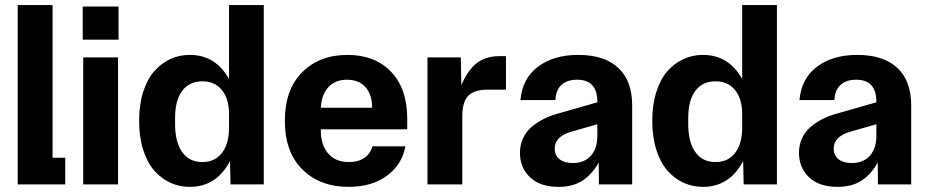

<svg xmlns="http://www.w3.org/2000/svg" viewBox="-20 -726 3654 756"><path d="M49.8 0V-706.1H187V-105H236.8V0Z M307.6 0V-500H444.8V0ZM305.7 -569.8H446.8V-700.2H305.7Z M727.5 9.8Q686.5 9.8 651.1 -6.3Q615.7 -22.5 587.9 -53.7Q560.1 -85 543.9 -135.5Q527.8 -186 527.8 -250Q527.8 -314 543.9 -364.5Q560.1 -415 587.9 -446.3Q615.7 -477.5 651.1 -493.7Q686.5 -509.8 727.5 -509.8Q828.6 -509.8 881.8 -415V-706.1H1018.6V0H887.7L885.7 -91.8Q832 9.8 727.5 9.8ZM669.4 -237.8Q669.4 -166 697.5 -127Q725.6 -87.9 776.9 -87.9Q826.7 -87.9 854.2 -124.3Q881.8 -160.6 881.8 -223.1V-277.8Q881.8 -336.4 854 -371.1Q826.2 -405.8 776.9 -405.8Q725.6 -405.8 697.5 -368.4Q669.4 -331.1 669.4 -262.2Z M1352.5 9.8Q1240.2 9.8 1170.9 -58.6Q1101.6 -127 1101.6 -250Q1101.6 -373 1169.7 -441.4Q1237.8 -509.8 1348.1 -509.8Q1456.1 -509.8 1519.8 -443.4Q1583.5 -377 1583.5 -257.8V-216.8H1243.2V-211.9Q1243.2 -155.3 1272.2 -121.6Q1301.3 -87.9 1353.5 -87.9Q1391.6 -87.9 1415.5 -105Q1439.5 -122.1 1446.3 -149.9H1576.2Q1563 -77.6 1503.4 -33.9Q1443.8 9.8 1352.5 9.8ZM1243.2 -301.8H1445.3Q1445.3 -352.5 1419.7 -382.3Q1394 -412.1 1346.2 -412.1Q1299.8 -412.1 1272.9 -382.8Q1246.1 -353.5 1243.2 -301.8Z M1663.1 0V-500H1794.4L1796.4 -391.1Q1823.7 -452.6 1858.9 -478.8Q1894 -504.9 1946.3 -504.9H1972.2V-373H1900.4Q1848.1 -373 1824.2 -349.4Q1800.3 -325.7 1800.3 -268.1V0Z M2179.2 9.8Q2106.4 9.8 2066.9 -28.1Q2027.3 -65.9 2027.3 -124Q2027.3 -155.8 2039.6 -181.9Q2051.8 -208 2073 -226.1Q2094.2 -244.1 2118.2 -256.3Q2142.1 -268.6 2170.4 -276.9L2332 -323.2V-325.2Q2332 -412.1 2252.4 -412.1Q2213.4 -412.1 2190.9 -391.8Q2168.5 -371.6 2167 -332H2029.3Q2036.6 -417 2098.4 -463.4Q2160.2 -509.8 2256.3 -509.8Q2360.4 -509.8 2414.8 -458.5Q2469.2 -407.2 2469.2 -311V0H2338.4L2337.4 -85.9Q2311 -39.1 2273.2 -14.6Q2235.4 9.8 2179.2 9.8ZM2164.1 -141.1Q2164.1 -113.8 2183.3 -98.9Q2202.6 -84 2235.4 -84Q2280.8 -84 2306.4 -112.8Q2332 -141.6 2332 -189.9V-236.8L2228 -207Q2164.1 -188 2164.1 -141.1Z M2748 9.8Q2707 9.8 2671.6 -6.3Q2636.2 -22.5 2608.4 -53.7Q2580.6 -85 2564.5 -135.5Q2548.3 -186 2548.3 -250Q2548.3 -314 2564.5 -364.5Q2580.6 -415 2608.4 -446.3Q2636.2 -477.5 2671.6 -493.7Q2707 -509.8 2748 -509.8Q2849.1 -509.8 2902.3 -415V-706.1H3039.1V0H2908.2L2906.2 -91.8Q2852.5 9.8 2748 9.8ZM2689.9 -237.8Q2689.9 -166 2718 -127Q2746.1 -87.9 2797.4 -87.9Q2847.2 -87.9 2874.8 -124.3Q2902.3 -160.6 2902.3 -223.1V-277.8Q2902.3 -336.4 2874.5 -371.1Q2846.7 -405.8 2797.4 -405.8Q2746.1 -405.8 2718 -368.4Q2689.9 -331.1 2689.9 -262.2Z M3277.8 9.8Q3205.1 9.8 3165.5 -28.1Q3126 -65.9 3126 -124Q3126 -155.8 3138.2 -181.9Q3150.4 -208 3171.6 -226.1Q3192.9 -244.1 3216.8 -256.3Q3240.7 -268.6 3269 -276.9L3430.7 -323.2V-325.2Q3430.7 -412.1 3351.1 -412.1Q3312 -412.1 3289.6 -391.8Q3267.1 -371.6 3265.6 -332H3127.9Q3135.3 -417 3197 -463.4Q3258.8 -509.8 3355 -509.8Q3459 -509.8 3513.4 -458.5Q3567.9 -407.2 3567.9 -311V0H3437L3436 -85.9Q3409.7 -39.1 3371.8 -14.6Q3334 9.8 3277.8 9.8ZM3262.7 -141.1Q3262.7 -113.8 3282 -98.9Q3301.3 -84 3334 -84Q3379.4 -84 3405 -112.8Q3430.7 -141.6 3430.7 -189.9V-236.8L3326.7 -207Q3262.7 -188 3262.7 -141.1Z"/></svg>

Font: TASA Orbiter Deck
Style: Bold
Weight: 700
Designer: Weizhong Zhang
Version: Version 1.000;Glyphs 3.1.2 (3151)